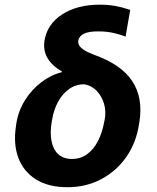

<svg xmlns="http://www.w3.org/2000/svg" viewBox="-20 -780 662 810"><path d="M168 -610.4Q179.7 -678.7 242.7 -719.5Q305.7 -760.3 401.9 -760.3Q436 -760.3 466.1 -754.9Q496.1 -749.5 529.3 -738.3L509.8 -625.5Q490.2 -633.8 459.2 -640.9Q428.2 -647.9 394.5 -647.5Q354.5 -647.9 334 -637.7Q313.5 -627.4 310.1 -608.4Q308.6 -599.1 313.7 -589.4Q318.8 -579.6 333.7 -569.6Q348.6 -559.6 376 -549.3Q491.2 -508.3 537.6 -438.2Q584 -368.2 568.4 -267.1L566.4 -255.9Q554.7 -177.7 512.9 -117.9Q471.2 -58.1 407.2 -24.2Q343.3 9.8 264.6 9.8Q184.6 9.8 132.1 -22.9Q79.6 -55.7 57.6 -113.8Q35.6 -171.9 47.4 -248L48.8 -258.8Q57.1 -312 85.2 -356.9Q113.3 -401.9 154.3 -433.1Q195.3 -464.4 241.2 -475.6V-478.5Q198.7 -502.9 179.9 -535.9Q161.1 -568.8 168 -610.4ZM199.7 -273.9 198.2 -266.1Q190.4 -220.7 197.3 -185.1Q204.1 -149.4 225.8 -129.4Q247.6 -109.4 283.7 -109.4Q319.8 -109.4 347.2 -129.2Q374.5 -148.9 392.8 -184.1Q411.1 -219.2 419.4 -264.6L421.4 -273.9Q428.2 -309.1 419.2 -341.1Q410.2 -373 388.9 -395.8Q367.7 -418.5 336.4 -424.3Q300.3 -424.8 272 -404.8Q243.7 -384.8 225.1 -350.8Q206.5 -316.9 199.7 -273.9Z"/></svg>

Font: Inter Tight
Style: Bold Italic
Weight: 700
Italic angle: -9.39999°
Designer: Rasmus Andersson
Foundry: rsms
Version: Version 3.004